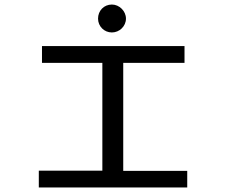

<svg xmlns="http://www.w3.org/2000/svg" viewBox="-20 -826 1040 846"><path d="M473 -683C506 -683 535 -710 535 -744C535 -777 506 -806 473 -806C438 -806 412 -779 412 -744C412 -710 439 -683 473 -683ZM151 0H805V-73H523V-549H793V-623H165V-549H431V-74H151Z"/></svg>

Font: Inconsolata UltraExpanded
Style: Regular
Weight: 400
Width: 9
Monospace: yes
Designer: Raph Levien, Cyreal, Brenton Simpson
Foundry: Raph Levien, Cyreal, Google
Version: Version 3.100